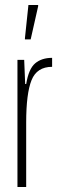

<svg xmlns="http://www.w3.org/2000/svg" viewBox="-20 -750 241 770"><path d="M50 -510H77L81 -413H85Q95 -474 121 -496Q147 -518 189 -518V-482Q128 -482 106.5 -428.5Q85 -375 85 -259V0H50ZM80 -592V-597L94 -730H133V-725L103 -592Z"/></svg>

Font: Saira Ultra Condensed Thin
Style: Regular
Weight: 100
Width: 1
Designer: Hector Gatti with collaboration of the Omnibus-Type team
Foundry: Omnibus-Type
Version: Version 1.001; ttfautohint (v1.8)